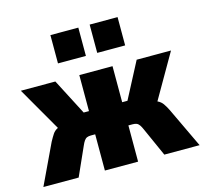

<svg xmlns="http://www.w3.org/2000/svg" viewBox="-106 -863 1052 983"><g transform="rotate(-15 420.0 -371.0)"><path d="M6 0 107 -213Q119 -235 128.5 -249.5Q138 -264 154 -272Q170 -280 199 -285L177 -237L22 -506H205L304 -315H332V-506H508V-315H536L636 -506H818L663 -237L641 -285Q670 -279 686 -271Q702 -263 712 -249Q722 -235 733 -213L834 0H647L579 -152Q573 -166 566.5 -175.5Q560 -185 551.5 -188.5Q543 -192 531 -192H508V0H332V-192H309Q297 -192 288.5 -188.5Q280 -185 273.5 -175.5Q267 -166 261 -152L193 0ZM450 -592V-742H598V-592ZM242 -592V-742H390V-592Z"/></g></svg>

Font: Nunito Sans 7pt Condensed Black
Style: Regular
Weight: 900
Width: 3
Designer: Vernon Adams
Foundry: Vernon Adams
Version: Version 3.101;gftools[0.9.27]